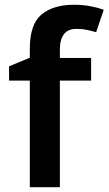

<svg xmlns="http://www.w3.org/2000/svg" viewBox="-20 -785 455 805"><path d="M362 -447H231V0H105V-447H18V-507L105 -543V-580Q105 -684 154.5 -724.5Q204 -765 290 -765Q329 -765 361.5 -758.5Q394 -752 415 -744L383 -650Q366 -655 345.5 -659.5Q325 -664 301 -664Q265 -664 248 -641.5Q231 -619 231 -577V-542H362Z"/></svg>

Font: Noto Sans Gujarati UI SemiBold
Style: Regular
Weight: 600
Designer: Jelle Bosma - Monotype Design Team, Universal Thirst
Foundry: Monotype Imaging Inc.
Version: Version 2.106; ttfautohint (v1.8.4.7-5d5b)